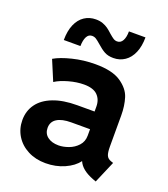

<svg xmlns="http://www.w3.org/2000/svg" viewBox="-137 -834 819 938"><g transform="rotate(20 273.0 -364.5)"><path d="M30.3 -152.3Q30.3 -199.7 56.2 -235.6Q82 -271.5 133.3 -291.5Q184.6 -311.5 257.8 -311.5H347.7V-336.9Q347.7 -373.5 325.4 -395.8Q303.2 -418 254.9 -418Q217.8 -418 176.3 -406.5Q134.8 -395 108.4 -377.9L64.5 -482.4Q97.7 -502 154.8 -516.1Q211.9 -530.3 273.4 -530.3Q361.3 -530.3 406.2 -499.8Q451.2 -469.2 463.9 -428.5Q476.6 -387.7 476.6 -338.9V-175.8Q476.6 -145 482.9 -130.6Q489.3 -116.2 506.8 -110.4L518.6 -106.4L469.7 7.8L454.1 2Q390.6 -22 373.5 -62.5H372.6Q350.6 -32.2 305.9 -12.2Q261.2 7.8 208 7.8Q156.2 7.8 115.7 -13.2Q75.2 -34.2 52.7 -70.8Q30.3 -107.4 30.3 -152.3ZM238.3 -95.7Q262.2 -95.7 289.8 -105.7Q317.4 -115.7 336.9 -137Q356.4 -158.2 356.4 -189.5V-222.7H258.8Q210.9 -222.7 185.1 -206.5Q159.2 -190.4 159.2 -158.2Q159.2 -128.9 180.9 -112.3Q202.6 -95.7 238.3 -95.7ZM200.7 -736.8Q221.2 -736.8 237.1 -731Q252.9 -725.1 264.2 -717Q275.4 -709 289.6 -695.8Q304.7 -682.6 313.7 -676.8Q322.8 -670.9 333.5 -670.9Q352.1 -670.9 361.8 -688.7Q371.6 -706.5 371.6 -736.8H457.5Q457.5 -690.4 443.1 -657Q428.7 -623.5 402.8 -606Q377 -588.4 343.8 -588.4Q315.9 -588.4 297.1 -598.9Q278.3 -609.4 256.8 -628.9Q241.2 -642.6 231.7 -648.7Q222.2 -654.8 210.4 -654.8Q192.4 -654.8 183.1 -637Q173.8 -619.1 173.3 -588.4H86.9Q86.9 -635.7 101.3 -669.2Q115.7 -702.6 141.6 -719.7Q167.5 -736.8 200.7 -736.8Z"/></g></svg>

Font: Reddit Sans
Style: Bold
Weight: 700
Designer: Stephen Hutchings
Foundry: Reddit
Version: Version 1.013